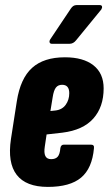

<svg xmlns="http://www.w3.org/2000/svg" viewBox="-20 -728 427 754"><path d="M168 6Q82 6 45.5 -41.5Q9 -89 23 -182L46 -330Q60 -420 106 -461.5Q152 -503 235 -503Q307 -503 347 -471.5Q387 -440 387 -381Q387 -308 346.5 -262.5Q306 -217 225 -207L163 -200L156 -153Q152 -128 158 -115.5Q164 -103 181 -103Q198 -103 206.5 -112.5Q215 -122 217 -146Q219 -160 231 -160H337Q351 -160 349 -146Q342 -67 298.5 -30.5Q255 6 168 6ZM178 -292 197 -294Q224 -297 238 -316.5Q252 -336 252 -362Q252 -395 224 -395Q208 -395 199.5 -384Q191 -373 187 -347ZM184 -556Q177 -556 175 -561Q173 -566 177 -573L258 -694Q267 -708 280 -708H372Q379 -708 380.5 -703Q382 -698 378 -691L279 -570Q268 -556 253 -556Z"/></svg>

Font: Sofia Sans Extra Condensed Black
Style: Italic
Weight: 900
Italic angle: -9°
Version: Version 4.100